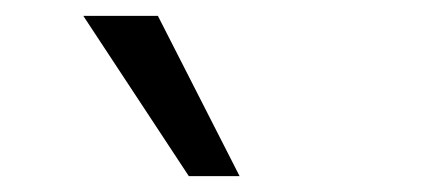

<svg xmlns="http://www.w3.org/2000/svg" viewBox="-20 -774 540 242"><path d="M218 -552 85 -754H179L282 -552Z"/></svg>

Font: Nunito Sans Medium
Style: Regular
Weight: 500
Designer: Vernon Adams
Foundry: Vernon Adams
Version: Version 3.101; ttfautohint (v1.8.4.7-5d5b);gftools[0.9.27]